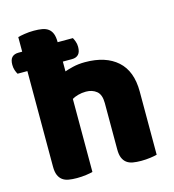

<svg xmlns="http://www.w3.org/2000/svg" viewBox="-106 -792 804 889"><g transform="rotate(-15 295.5 -347.5)"><path d="M538 -1Q528 2 506.5 5Q485 8 462 8Q440 8 422.5 5Q405 2 393 -7Q381 -16 374.5 -31.5Q368 -47 368 -72V-294Q368 -335 347.5 -351.5Q327 -368 297 -368Q277 -368 259 -363Q241 -358 230 -351V-1Q220 2 198.5 5Q177 8 154 8Q132 8 114.5 5Q97 2 85 -7Q73 -16 66.5 -31.5Q60 -47 60 -72V-530H13Q8 -538 4 -550Q0 -562 0 -576Q0 -601 11 -612Q22 -623 42 -623H60V-693Q70 -696 92 -699.5Q114 -703 137 -703Q159 -703 176.5 -700Q194 -697 206 -688Q218 -679 224 -663.5Q230 -648 230 -623H303Q307 -616 311.5 -604Q316 -592 316 -578Q316 -553 305 -541.5Q294 -530 274 -530H230V-483Q243 -488 269.5 -494.5Q296 -501 328 -501Q427 -501 482.5 -451.5Q538 -402 538 -304Z"/></g></svg>

Font: Baloo Chettan
Style: Regular
Weight: 400
Designer: Maithili Shingre and Ek Type
Foundry: Ek Type
Version: Version 1.443;PS 1.000;hotconv 16.6.51;makeotf.lib2.5.65220;